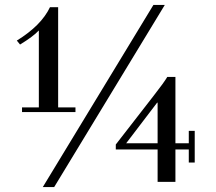

<svg xmlns="http://www.w3.org/2000/svg" viewBox="-20 -735 874 776"><path d="M617 0V-131H448V-151L601 -348Q644 -403 656 -424H689V-156H743V-206H767V-78H743V-131H689V0ZM490 -156H617V-320H615ZM153 21 600 -715H646L199 21ZM69 -282V-301H137V-611H136Q115 -588 61 -555L48 -571Q147 -632 182 -706H215V-301H285V-282Z"/></svg>

Font: Justus
Style: Oldstyle
Weight: 500
Version: Version 001.000